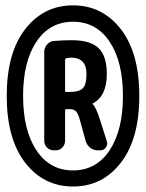

<svg xmlns="http://www.w3.org/2000/svg" viewBox="-20 -720 540 710"><path d="M114.7 -164.1Q164.1 -89.8 250 -89.8Q335.9 -89.8 385.3 -164.1Q434.6 -238.3 434.6 -365.2Q434.6 -492.2 385.3 -565.9Q335.9 -639.6 250 -639.6Q164.1 -639.6 114.7 -565.9Q65.4 -492.2 65.4 -365.2Q65.4 -238.3 114.7 -164.1ZM73.2 -612.3Q141.6 -700.2 250 -700.2Q358.4 -700.2 426.8 -612.3Q495.1 -524.4 495.1 -365.2Q495.1 -206.1 426.8 -118.2Q358.4 -30.3 250 -30.3Q141.6 -30.3 73.2 -118.2Q4.9 -206.1 4.9 -365.2Q4.9 -524.4 73.2 -612.3ZM237.3 -379.9Q272.5 -379.9 286.1 -393.6Q299.8 -407.2 299.8 -446.3Q299.8 -506.8 243.2 -506.8Q236.3 -506.8 225.6 -504.9Q220.7 -502.9 220.7 -499V-384.8Q220.7 -379.9 225.6 -379.9ZM375 -446.3Q375 -364.3 322.3 -336.9L321.3 -335.9L322.3 -335Q335 -325.2 351.6 -271.5L375 -198.2Q378.9 -185.5 371.6 -174.8Q364.3 -164.1 350.6 -164.1H341.8Q326.2 -164.1 314 -173.3Q301.8 -182.6 296.9 -198.2L275.4 -276.4Q268.6 -300.8 260.7 -308.6Q252.9 -316.4 237.3 -316.4H225.6Q220.7 -316.4 220.7 -310.5V-200.2Q220.7 -185.5 210.9 -174.8Q201.2 -164.1 185.5 -164.1H178.7Q164.1 -164.1 153.8 -174.3Q143.6 -184.6 143.6 -200.2V-528.3Q143.6 -543 153.8 -555.2Q164.1 -567.4 178.7 -568.4Q211.9 -571.3 246.1 -571.3Q314.5 -571.3 344.7 -542Q375 -512.7 375 -446.3Z"/></svg>

Font: Rounded-L Mgen+ 1mn bold
Style: Bold
Weight: 700
Designer: [Source Han Sans]
Ryoko NISHIZUKA  (kana & ideographs); Paul D. Hunt (Latin, Greek & Cyrillic); Wenlong ZHANG  (bopomofo
Version: Version 1.059.20150602